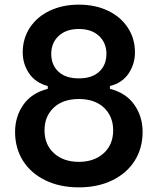

<svg xmlns="http://www.w3.org/2000/svg" viewBox="-20 -795 680 828"><path d="M45 -226Q45 -292 80.5 -343Q116 -394 186 -412V-424Q133 -438 105.5 -478.5Q78 -519 78 -569Q78 -629 109 -676Q140 -723 195 -749Q250 -775 320 -775Q390 -775 445 -749Q500 -723 531 -676Q562 -629 562 -569Q562 -519 534.5 -478Q507 -437 454 -424V-412Q524 -394 559.5 -343Q595 -292 595 -226Q595 -156 561 -102Q527 -48 464.5 -17.5Q402 13 320 13Q238 13 175.5 -17.5Q113 -48 79 -102Q45 -156 45 -226ZM439 -563Q439 -610 407 -640Q375 -670 320 -670Q265 -670 233 -640Q201 -610 201 -563Q201 -515 232 -486Q263 -457 320 -457Q377 -457 408 -486Q439 -515 439 -563ZM468 -233Q468 -293 428.5 -330.5Q389 -368 320 -368Q251 -368 211.5 -330.5Q172 -293 172 -233Q172 -171 213 -134Q254 -97 320 -97Q386 -97 427 -134Q468 -171 468 -233Z"/></svg>

Font: Open Sauce Sans SemiBold
Style: Regular
Weight: 600
Designer: Alfredo Marco Pradil
Foundry: Creative Sauce Fz LLC
Version: Version 1.477